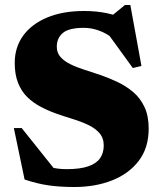

<svg xmlns="http://www.w3.org/2000/svg" viewBox="-20 -734 646 769"><path d="M497 -650.5 414.5 -660 480.5 -714H502L546.5 -470L512 -461.5L392 -627L437.5 -576.5Q409 -599.5 378 -611Q347 -622.5 316 -622.5Q256 -622.5 231.8 -602Q207.5 -581.5 207.5 -547Q207.5 -522.5 222.2 -505.8Q237 -489 262 -476.8Q287 -464.5 318.5 -454.5Q350 -444.5 384 -433Q418 -421 451.8 -405Q485.5 -389 513.8 -365Q542 -341 558.8 -305.2Q575.5 -269.5 575.5 -219Q575.5 -141.5 535.5 -89.5Q495.5 -37.5 428.2 -11.2Q361 15 277.5 15Q220.5 15 174.8 8.5Q129 2 78.5 -15L35.5 -221H67L231.5 -15L103.5 -95.5Q144.5 -74.5 177.2 -65.5Q210 -56.5 246.5 -56.5Q301 -56.5 333.5 -67.8Q366 -79 380.8 -100.2Q395.5 -121.5 395.5 -151Q395.5 -181.5 378 -201.2Q360.5 -221 332.2 -234.2Q304 -247.5 270.2 -257.8Q236.5 -268 204 -279.5Q172 -291 142.2 -306.8Q112.5 -322.5 89.2 -345.2Q66 -368 52.5 -401.5Q39 -435 39 -482Q39 -545 73.2 -591.8Q107.5 -638.5 169.8 -664.2Q232 -690 316.5 -690Q366.5 -690 409 -681Q451.5 -672 497 -650.5Z"/></svg>

Font: Newsreader 24pt ExtraBold
Style: Regular
Weight: 800
Designer: Hugues Gentile
Foundry: Production Type
Version: Version 1.003